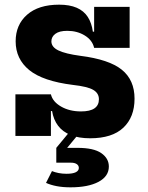

<svg xmlns="http://www.w3.org/2000/svg" viewBox="-20 -582 635 822"><path d="M366 10Q317 10 282.8 -3.8Q248.5 -17.5 228.8 -43.5Q209 -69.5 203 -106.5H180L198 -178Q205.5 -146.5 241.5 -125.8Q277.5 -105 327 -105Q365.5 -105 384.5 -118.2Q403.5 -131.5 403.5 -157Q403.5 -183 379.2 -197.2Q355 -211.5 292 -218.5Q163.5 -234.5 105.2 -282Q47 -329.5 47 -405Q47 -476 96 -519Q145 -562 233 -562Q278 -562 308.5 -548.8Q339 -535.5 355.8 -509.5Q372.5 -483.5 377.5 -446.5H400.5L383 -377Q375.5 -410 343 -430Q310.5 -450 268 -450Q234 -450 217 -437.2Q200 -424.5 200 -405Q200 -380.5 230.2 -366Q260.5 -351.5 324 -343Q447 -327.5 501.5 -283.5Q556 -239.5 556 -159.5Q556 -80.5 508 -35.2Q460 10 366 10ZM46 0V-178H198V0ZM383 -377V-552.5H535V-377ZM202.5 150.5Q214.5 155.5 230.8 158.8Q247 162 265 162Q291 162 304.2 155.5Q317.5 149 317.5 137Q317.5 126.5 308.5 120.5Q299.5 114.5 284 114.5H221V51H312Q381 51 413.5 73.5Q446 96 446 131Q446 173 401.8 196.5Q357.5 220 282 220Q249 220 223 215Q197 210 177 201ZM288 -30H334.5L267.5 51H221Z"/></svg>

Font: Hepta Slab
Style: Bold
Weight: 700
Designer: Michael LaGattuta
Foundry: Michael LaGattuta
Version: Version 1.100